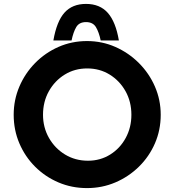

<svg xmlns="http://www.w3.org/2000/svg" viewBox="-20 -954 892 982"><path d="M50 -367Q50 -443 79 -511Q108 -579 159.5 -631.5Q211 -684 279 -714Q347 -744 425 -744Q502 -744 570 -714Q638 -684 690.5 -631.5Q743 -579 772.5 -511Q802 -443 802 -367Q802 -289 772.5 -221Q743 -153 690.5 -101.5Q638 -50 570 -21Q502 8 425 8Q347 8 279 -21Q211 -50 159.5 -101.5Q108 -153 79 -221Q50 -289 50 -367ZM200 -367Q200 -302 230.5 -248.5Q261 -195 313 -163.5Q365 -132 430 -132Q493 -132 543.5 -163.5Q594 -195 623 -248.5Q652 -302 652 -367Q652 -434 622 -487.5Q592 -541 541 -572.5Q490 -604 426 -604Q362 -604 311 -572.5Q260 -541 230 -487.5Q200 -434 200 -367ZM420 -934Q491 -934 531.5 -888Q572 -842 588 -747H495Q486 -790 470.5 -815.5Q455 -841 420 -841Q385 -841 370 -815.5Q355 -790 346 -747H253Q270 -845 310 -889.5Q350 -934 420 -934Z"/></svg>

Font: Reem Kufi Fun
Style: Bold
Weight: 700
Designer: Khaled Hosny
Version: Version 1.005